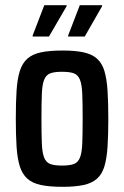

<svg xmlns="http://www.w3.org/2000/svg" viewBox="-20 -713 478 741"><path d="M222 8Q171 8 138 1Q105 -6 85.5 -23.5Q66 -41 56.5 -71Q47 -101 44 -146Q41 -191 41 -255Q41 -319 44 -364Q47 -409 56.5 -439Q66 -469 85.5 -486.5Q105 -504 138 -511Q171 -518 222 -518Q270 -518 302.5 -511Q335 -504 354.5 -486.5Q374 -469 383 -439Q392 -409 395 -364Q398 -319 398 -255Q398 -191 395 -146Q392 -101 383 -71Q374 -41 354.5 -23.5Q335 -6 302.5 1Q270 8 222 8ZM220 -74Q249 -74 265 -80Q281 -86 288.5 -104.5Q296 -123 297.5 -159Q299 -195 299 -255Q299 -315 297.5 -351Q296 -387 288.5 -405.5Q281 -424 265 -430Q249 -436 219 -436Q190 -436 174 -430Q158 -424 150.5 -405.5Q143 -387 141.5 -351Q140 -315 140 -255Q140 -195 141.5 -159Q143 -123 150.5 -104.5Q158 -86 174 -80Q190 -74 220 -74ZM106 -572V-576L151 -693H237V-689L169 -572ZM243 -572V-576L288 -693H374V-689L307 -572Z"/></svg>

Font: Saira Condensed SemiBold
Style: Regular
Weight: 600
Width: 3
Designer: Hector Gatti with collaboration of the Omnibus-Type team
Foundry: Omnibus-Type
Version: Version 1.100